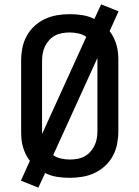

<svg xmlns="http://www.w3.org/2000/svg" viewBox="-20 -808 640 881"><path d="M156 53 76 21 117 -70Q106 -84 98 -100.5Q90 -117 85 -134.5Q80 -152 78.5 -170Q77 -188 77 -206V-529Q77 -558 82.5 -587Q88 -616 102 -642Q116 -668 137.5 -688Q159 -708 185.5 -720.5Q212 -733 241.5 -738Q271 -743 300 -743Q329 -743 358 -738.5Q387 -734 413 -721L444 -788L524 -756L483 -665Q494 -651 502 -634.5Q510 -618 515 -600.5Q520 -583 521.5 -565Q523 -547 523 -529V-206Q523 -177 517.5 -148Q512 -119 498 -93Q484 -67 462.5 -47Q441 -27 414.5 -14.5Q388 -2 358.5 3Q329 8 300 8Q271 8 242 3.5Q213 -1 187 -14ZM173 -193 376 -639Q360 -650 340 -654.5Q320 -659 300 -659Q283 -659 265.5 -656Q248 -653 233 -645Q218 -637 206 -624Q194 -611 186.5 -595.5Q179 -580 176 -563Q173 -546 173 -529ZM300 -76Q317 -76 334.5 -79Q352 -82 367 -90Q382 -98 394 -111Q406 -124 413.5 -139.5Q421 -155 424 -172Q427 -189 427 -206V-542L224 -96Q240 -85 260 -80.5Q280 -76 300 -76Z"/></svg>

Font: Iosevka Fixed Medium Extended
Style: Regular
Weight: 500
Width: 7
Monospace: yes
Designer: Belleve Invis
Foundry: Belleve Invis
Version: Version 24.1.1; ttfautohint (v1.8.4)